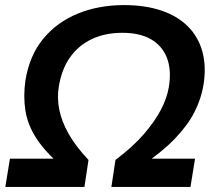

<svg xmlns="http://www.w3.org/2000/svg" viewBox="-20 -735 850 755"><path d="M1 0 19 -111H214L223 -82Q159 -136 124 -189.5Q89 -243 80 -299.5Q71 -356 80 -419Q96 -517 150 -582.5Q204 -648 286 -681.5Q368 -715 468 -715Q550 -715 613 -694Q676 -673 717.5 -632.5Q759 -592 775.5 -533Q792 -474 780 -400Q771 -346 744.5 -294Q718 -242 667 -189Q616 -136 535 -82L553 -111H747L729 0H418L434 -106Q503 -158 546 -208Q589 -258 613 -304Q637 -350 644 -393Q655 -461 636 -508.5Q617 -556 573 -581Q529 -606 461 -606Q393 -606 340.5 -581Q288 -556 255 -509Q222 -462 211 -393Q204 -351 213 -304.5Q222 -258 250 -208.5Q278 -159 328 -106L312 0Z"/></svg>

Font: Nunito Sans 6pt
Style: Bold Italic
Weight: 700
Italic angle: -9°
Version: Version 3.101;gftools[0.9.27]